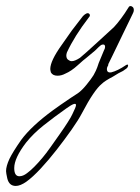

<svg xmlns="http://www.w3.org/2000/svg" viewBox="-152 -287 462 634"><path d="M-100 327Q-122 327 -128 302Q-130 293 -131 287Q-132 281 -132 278Q-132 262 -121 238Q-110 215 -82 175Q-48 129 23 77Q34 69 49 58.5Q64 48 82 36L105 21Q118 12 133.5 -7Q149 -26 157 -39Q160 -44 164.5 -53.5Q169 -63 174 -79L191 -120Q195 -127 195 -132Q195 -140 189 -140Q183 -140 179 -136Q177 -135 162 -120L132 -95Q129 -93 122 -87Q115 -81 104 -71Q83 -52 64 -44Q51 -37 38 -37Q22 -37 16 -48Q14 -56 14 -59Q14 -86 52 -139L85 -186Q96 -200 105 -212Q114 -224 122 -234Q135 -247 142 -242Q145 -239 145 -237Q145 -233 141 -229Q94 -168 69 -114Q68 -111 67.5 -108.5Q67 -106 67 -104Q67 -93 74 -89Q79 -85 85 -85Q95 -85 112 -96Q129 -110 167 -145L214 -188Q224 -196 236.5 -211.5Q249 -227 259.5 -242.5Q270 -258 274 -265Q276 -267 279 -267Q283 -267 286.5 -263.5Q290 -260 290 -254Q290 -248 286 -241L254 -175Q232 -129 219.5 -103.5Q207 -78 205 -74L206 -73Q201 -65 201 -59Q201 -46 215 -48Q236 -53 264 -72Q271 -76 271 -71Q271 -63 260 -57Q256 -53 239 -45L221 -34Q194 -20 184 -10Q159 10 119 86Q107 109 84.5 141Q62 173 35.5 207Q9 241 -17.5 269.5Q-44 298 -65 313Q-85 327 -100 327ZM-88 295Q-76 295 -63 285Q-41 269 -11 233Q0 220 14.5 199.5Q29 179 44.5 157Q60 135 71.5 117Q83 99 87 90Q99 66 99 60Q99 48 67 71Q26 100 -8 127Q-42 154 -66 184Q-105 235 -105 268Q-105 295 -88 295Z"/></svg>

Font: Allison
Style: Regular
Weight: 400
Designer: Robert E. Leuschke
Foundry: Robert E. Leuschke
Version: Version 1.010; ttfautohint (v1.8.3)